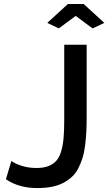

<svg xmlns="http://www.w3.org/2000/svg" viewBox="-20 -935 545 966"><path d="M217.8 -819.8 321.8 -915H400.9L504.9 -819.8L445.8 -792L360.8 -855L275.9 -792ZM37.1 -125Q56.2 -111.3 89.6 -100.6Q123 -89.8 164.1 -89.8Q199.2 -89.8 223.6 -99.4Q248 -108.9 263.7 -126.5Q279.3 -144 288.1 -174.8Q296.9 -205.6 300 -242.4Q303.2 -279.3 303.2 -333V-710H416V-349.1Q416 -305.7 414.3 -272.2Q412.6 -238.8 408.2 -203.4Q403.8 -168 395.5 -141.4Q387.2 -114.7 374.5 -89.4Q361.8 -64 343 -46.4Q324.2 -28.8 299.3 -15.4Q274.4 -2 241.2 4.6Q208 11.2 167 11.2Q74.7 11.2 9.8 -33.2Z"/></svg>

Font: Rawline SemiBold
Style: Regular
Weight: 600
Designer: Matt McInerney, Pablo Impallari, Rodrigo Fuenzalida
Foundry: Matt McInerney, Pablo Impallari, Rodrigo Fuenzalida
Version: Version 4.020;PS 004.020;hotconv 1.0.88;makeotf.lib2.5.64775